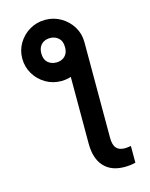

<svg xmlns="http://www.w3.org/2000/svg" viewBox="-139 -848 894 1144"><g transform="rotate(-15 307.5 -275.5)"><path d="M313.2 -507.5 445.3 -571.7V18.8Q445.3 62.9 462.7 82.4Q480.1 101.9 512.8 101.9Q521.7 101.9 531.6 100.9Q541.5 99.8 552.6 97.7V201Q538 205.3 519.9 207.2Q501.8 209.2 484.4 209.2Q402.3 209.2 357.8 160.2Q313.2 111.2 313.2 18.8ZM62.1 -571.7Q62.1 -623.6 87.9 -666.4Q113.6 -709.2 157 -734.7Q200.3 -760.3 253.6 -760.3Q305.8 -760.3 349.4 -734.7Q393.1 -709.2 419.2 -666.4Q445.3 -623.6 445.3 -571.7Q445 -520.2 419 -477.3Q393.1 -434.3 349.4 -408.6Q305.8 -382.8 253.6 -382.8Q200.6 -382.8 157.3 -408.4Q114 -433.9 88.2 -476.9Q62.5 -519.9 62.1 -571.7ZM253.9 -497.5Q273.8 -497.5 290.3 -505.9Q306.8 -514.2 316.6 -531.1Q326.3 -547.9 326 -573.2Q326 -610.4 304.7 -629.3Q283.4 -648.1 253.9 -648.1Q232.6 -648.1 215.9 -639.6Q199.2 -631 189.6 -614.3Q180 -597.7 179.7 -573.2Q179.7 -535.2 200.8 -516.3Q221.9 -497.5 253.9 -497.5Z"/></g></svg>

Font: InterMG SemiBold
Style: Regular
Weight: 600
Designer: Rasmus Andersson
Foundry: rsms
Version: Version 3.019;December 26, 2023;FontCreator 15.0.0.2955 64-b